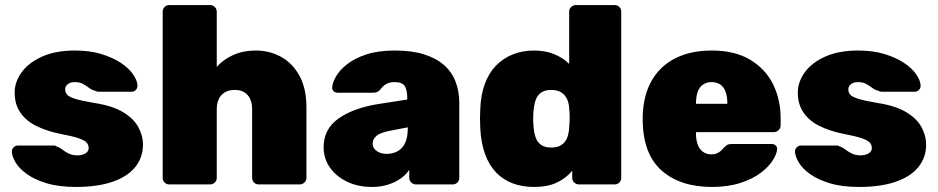

<svg xmlns="http://www.w3.org/2000/svg" viewBox="-20 -730 3712 760"><path d="M281 10Q213 10 165 -4.5Q117 -19 86.5 -41Q56 -63 42 -86.5Q28 -110 27 -128Q26 -139 33.5 -146.5Q41 -154 50 -154H195Q196 -154 198 -153.5Q200 -153 202 -151Q215 -147 226.5 -138Q238 -129 252.5 -122Q267 -115 287 -115Q304 -115 317.5 -122.5Q331 -130 331 -144Q331 -156 323.5 -165Q316 -174 292 -182.5Q268 -191 215 -201Q166 -211 125.5 -230.5Q85 -250 61.5 -283Q38 -316 38 -364Q38 -405 65 -443Q92 -481 145.5 -505.5Q199 -530 277 -530Q336 -530 381.5 -516Q427 -502 458.5 -481Q490 -460 506.5 -436Q523 -412 524 -393Q525 -382 518 -374.5Q511 -367 502 -367H371Q368 -367 364.5 -367.5Q361 -368 359 -370Q345 -373 333.5 -381.5Q322 -390 309 -397.5Q296 -405 276 -405Q259 -405 248.5 -397Q238 -389 238 -376Q238 -365 245 -356Q252 -347 277 -339Q302 -331 356 -322Q426 -311 468 -285.5Q510 -260 528 -226Q546 -192 546 -158Q546 -107 515.5 -69Q485 -31 425.5 -10.5Q366 10 281 10Z M650 0Q639 0 631.5 -7.5Q624 -15 624 -26V-684Q624 -695 631.5 -702.5Q639 -710 650 -710H812Q822 -710 830 -702.5Q838 -695 838 -684V-465Q864 -495 903.5 -512.5Q943 -530 993 -530Q1047 -530 1092.5 -505Q1138 -480 1165.5 -430Q1193 -380 1193 -304V-26Q1193 -15 1185 -7.5Q1177 0 1167 0H1004Q993 0 985.5 -7.5Q978 -15 978 -26V-297Q978 -334 960 -354Q942 -374 909 -374Q876 -374 857 -354Q838 -334 838 -297V-26Q838 -15 830 -7.5Q822 0 812 0Z M1452 10Q1397 10 1353.5 -11Q1310 -32 1285.5 -67.5Q1261 -103 1261 -147Q1261 -219 1319.5 -260.5Q1378 -302 1476 -318L1592 -336V-343Q1592 -374 1582 -389.5Q1572 -405 1542 -405Q1521 -405 1508 -397Q1495 -389 1484 -374Q1474 -363 1458 -363H1317Q1307 -363 1300.5 -369Q1294 -375 1295 -385Q1296 -403 1310 -427.5Q1324 -452 1353.5 -475.5Q1383 -499 1430 -514.5Q1477 -530 1543 -530Q1610 -530 1658 -515Q1706 -500 1737 -473Q1768 -446 1783 -407.5Q1798 -369 1798 -322V-26Q1798 -15 1790.5 -7.5Q1783 0 1772 0H1627Q1616 0 1608 -7.5Q1600 -15 1600 -26V-58Q1587 -38 1565.5 -23Q1544 -8 1515.5 1Q1487 10 1452 10ZM1510 -121Q1535 -121 1554 -131.5Q1573 -142 1583.5 -164Q1594 -186 1594 -219V-226L1522 -212Q1485 -205 1470 -192Q1455 -179 1455 -162Q1455 -150 1462 -141Q1469 -132 1481.5 -126.5Q1494 -121 1510 -121Z M2094 10Q2048 10 2010 -4Q1972 -18 1944 -47Q1916 -76 1900 -120Q1884 -164 1881 -223Q1880 -245 1880 -261Q1880 -277 1881 -298Q1883 -354 1899 -397.5Q1915 -441 1943 -470Q1971 -499 2009.5 -514.5Q2048 -530 2094 -530Q2139 -530 2174 -515.5Q2209 -501 2233 -477V-684Q2233 -695 2241 -702.5Q2249 -710 2259 -710H2413Q2424 -710 2431.5 -702.5Q2439 -695 2439 -684V-26Q2439 -15 2431.5 -7.5Q2424 0 2413 0H2272Q2261 0 2253 -7.5Q2245 -15 2245 -26V-54Q2221 -25 2184.5 -7.5Q2148 10 2094 10ZM2162 -146Q2188 -146 2203.5 -157Q2219 -168 2225.5 -186Q2232 -204 2233 -226Q2235 -248 2235 -264.5Q2235 -281 2233 -301Q2232 -322 2224.5 -338Q2217 -354 2202 -364Q2187 -374 2162 -374Q2137 -374 2122 -363.5Q2107 -353 2100.5 -334.5Q2094 -316 2092 -292Q2089 -260 2092 -228Q2094 -204 2100.5 -185.5Q2107 -167 2122 -156.5Q2137 -146 2162 -146Z M2798 10Q2673 10 2599.5 -54.5Q2526 -119 2524 -252Q2524 -256 2524 -262.5Q2524 -269 2524 -272Q2527 -355 2560.5 -412.5Q2594 -470 2654.5 -500Q2715 -530 2797 -530Q2889 -530 2949.5 -493.5Q3010 -457 3040 -396.5Q3070 -336 3070 -261V-233Q3070 -223 3062 -215Q3054 -207 3043 -207H2735Q2735 -207 2735 -205Q2735 -203 2735 -201Q2735 -177 2741.5 -158.5Q2748 -140 2762 -129.5Q2776 -119 2796 -119Q2809 -119 2818 -123Q2827 -127 2834 -133.5Q2841 -140 2846 -146Q2855 -155 2860.5 -157.5Q2866 -160 2878 -160H3035Q3044 -160 3050.5 -154Q3057 -148 3056 -139Q3055 -121 3039 -95.5Q3023 -70 2991.5 -46Q2960 -22 2911 -6Q2862 10 2798 10ZM2735 -319H2859V-321Q2859 -348 2852 -367Q2845 -386 2831 -395.5Q2817 -405 2797 -405Q2777 -405 2763 -395.5Q2749 -386 2742 -367Q2735 -348 2735 -321Z M3381 10Q3313 10 3265 -4.5Q3217 -19 3186.5 -41Q3156 -63 3142 -86.5Q3128 -110 3127 -128Q3126 -139 3133.5 -146.5Q3141 -154 3150 -154H3295Q3296 -154 3298 -153.5Q3300 -153 3302 -151Q3315 -147 3326.5 -138Q3338 -129 3352.5 -122Q3367 -115 3387 -115Q3404 -115 3417.5 -122.5Q3431 -130 3431 -144Q3431 -156 3423.5 -165Q3416 -174 3392 -182.5Q3368 -191 3315 -201Q3266 -211 3225.5 -230.5Q3185 -250 3161.5 -283Q3138 -316 3138 -364Q3138 -405 3165 -443Q3192 -481 3245.5 -505.5Q3299 -530 3377 -530Q3436 -530 3481.5 -516Q3527 -502 3558.5 -481Q3590 -460 3606.5 -436Q3623 -412 3624 -393Q3625 -382 3618 -374.5Q3611 -367 3602 -367H3471Q3468 -367 3464.5 -367.5Q3461 -368 3459 -370Q3445 -373 3433.5 -381.5Q3422 -390 3409 -397.5Q3396 -405 3376 -405Q3359 -405 3348.5 -397Q3338 -389 3338 -376Q3338 -365 3345 -356Q3352 -347 3377 -339Q3402 -331 3456 -322Q3526 -311 3568 -285.5Q3610 -260 3628 -226Q3646 -192 3646 -158Q3646 -107 3615.5 -69Q3585 -31 3525.5 -10.5Q3466 10 3381 10Z"/></svg>

Font: Rubik ExtraBold
Style: Regular
Weight: 800
Designer: Hubert and Fischer
Foundry: Hubert and Fischer
Version: Version 2.300;gftools[0.9.30]